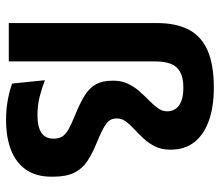

<svg xmlns="http://www.w3.org/2000/svg" viewBox="-66 -650 725 633"><g transform="rotate(90 296.5 -333.5)"><path d="M56 -488.5Q56 -550.5 77.2 -592.2Q98.5 -634 145.5 -655Q192.5 -676 269.5 -676Q330.5 -676 376.2 -660.2Q422 -644.5 447.8 -612.8Q473.5 -581 473.5 -533Q473.5 -504 463 -482.8Q452.5 -461.5 437.2 -445Q422 -428.5 406.8 -414.5Q391.5 -400.5 381 -386.8Q370.5 -373 370.5 -357.5V-355.5Q370.5 -334.5 387 -322Q403.5 -309.5 448 -291Q485.5 -276 511 -259Q536.5 -242 549.5 -215.8Q562.5 -189.5 562.5 -147V-140.5Q562.5 -90.5 539.8 -57.2Q517 -24 475 -7.5Q433 9 376 9Q339.5 9 309.2 3.2Q279 -2.5 255.5 -11L244.5 -119Q271.5 -108.5 299.8 -101.5Q328 -94.5 360 -94.5Q399 -94.5 418 -107.8Q437 -121 437 -145.5V-149Q437 -165 430.2 -176Q423.5 -187 407 -196.5Q390.5 -206 362 -217.5Q321 -234 295.2 -250Q269.5 -266 257.8 -287.5Q246 -309 246 -342.5V-344.5Q246 -372 256.2 -393.2Q266.5 -414.5 281.5 -431.2Q296.5 -448 311.5 -462.8Q326.5 -477.5 336.8 -491.8Q347 -506 347 -522.5Q347 -538.5 338.5 -550.5Q330 -562.5 312.8 -569Q295.5 -575.5 268.5 -575.5Q236 -575.5 217 -564.8Q198 -554 190.2 -533.5Q182.5 -513 182.5 -483.5V0H56Z"/></g></svg>

Font: Anek Tamil Medium SemiBold
Style: Regular
Weight: 600
Version: Version 1.003